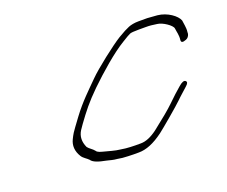

<svg xmlns="http://www.w3.org/2000/svg" viewBox="-85 -612 868 733"><g transform="rotate(-20 349.0 -245.5)"><path d="M570.9 -481H534.9C518.9 -481 504.4 -478 494.4 -474C484.5 -470 468.5 -462 447.1 -449C414.3 -429 329.8 -363 301.5 -334C267.8 -300 231 -266 195.4 -218C174.6 -190 162.2 -173 157.8 -166C153.3 -159 149.4 -151 145.9 -144C135.1 -122 136.3 -98 151.4 -74C158 -63 171.1 -57 179.6 -48C186.2 -37 206.3 -29 239.3 -23C252.8 -20 263.9 -16 279.4 -15L299.9 -12C315.4 -11 329.9 -10 343.9 -10H365.9C395.9 -10 428.3 -23 466.1 -51C483.5 -64 560.5 -129 576.4 -145C584.4 -153 591.3 -159 596.8 -164L620.1 -185C630.5 -194 632.5 -200 627 -205C621.4 -210 611.5 -206 599 -195C576.2 -175 571.2 -171 542.4 -143C525.1 -126 494.7 -101 452.5 -68C427.1 -49 404.7 -40 384.7 -40H362.7C348.7 -40 336.2 -41 323.7 -42L302.2 -45C292.7 -46 282.6 -48 271.1 -51L244.6 -58C230.5 -62 217.5 -64 212 -73C205.4 -82 191.8 -89 185.3 -98C174.1 -122 174.4 -145 187.8 -166C191.7 -172 195.7 -178 201.6 -186C232.3 -228 252.1 -254 296.8 -298C344.4 -344 408 -400 454.8 -428C472.2 -439 484.7 -446 489.6 -448C494.6 -450 506.1 -451 526.1 -451H551.1C573.1 -451 576.6 -450 599.2 -447C620.2 -445 655.3 -421 656.9 -408C658.6 -393 663.7 -379 661.3 -360C659.9 -349 666.9 -347 681.9 -353C689.3 -356 694.3 -362 696.7 -371L697.2 -380C699.5 -395 694.4 -415 693.3 -427C685.6 -448 650.4 -474 611.4 -478Z"/></g></svg>

Font: MewTooHand
Style: UltimateIta
Weight: 400
Designer: Mew Too, Robert Jablonski
Version: Version 0.77